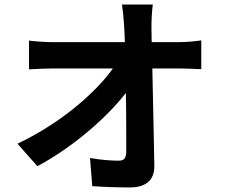

<svg xmlns="http://www.w3.org/2000/svg" viewBox="-20 -786 996 847"><path d="M144.9 -52.9C295.8 -132.8 451 -266 535.2 -376.1C537.3 -277 536.9 -181.8 536.9 -117.9C536.9 -89.8 528.1 -77.1 503.9 -77.1C470.9 -77.1 420.1 -81 377.1 -89.1L387.1 35.2C442.1 39.1 495 40.8 554 40.8C626.1 40.8 661.9 6 660.9 -55C658.7 -185 654.8 -344.1 652 -484H774.9C800.8 -484 837 -481.9 867.9 -480.8V-608C844.8 -604 800.1 -600.1 769.2 -600.1H649.1L648.1 -669C648.1 -698.9 650.2 -736.2 654.1 -766H518.1C526.3 -710.9 528.8 -656.2 530.9 -600.1H214.1C182.2 -600.1 136 -603 108 -606.9V-480.1C141 -482.2 182.9 -484 217 -484H478C400.9 -375 243.3 -240.1 57.2 -152Z"/></svg>

Font: Karasuma Gothic
Style: Bold
Weight: 700
Designer: Rasmus Andersson / Ryoko Nishizuka
Foundry: Genbu
Version: Version 1.00